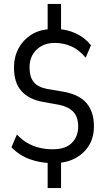

<svg xmlns="http://www.w3.org/2000/svg" viewBox="-20 -840 538 975"><path d="M222 115V-30L239 -12Q182 -13 130 -32Q78 -51 38 -92L66 -157Q91 -130 119 -114Q147 -98 179 -90Q211 -82 248 -82Q313 -82 345 -114.5Q377 -147 377 -197Q377 -247 351.5 -273Q326 -299 279 -308L196 -323Q126 -336 88.5 -378Q51 -420 51 -497Q51 -551 74 -594Q97 -637 137.5 -663Q178 -689 234 -692L222 -678V-820H290V-678L278 -692Q323 -690 367 -669.5Q411 -649 442 -610L415 -547Q384 -585 344.5 -603.5Q305 -622 258 -622Q201 -622 165.5 -587.5Q130 -553 130 -498Q130 -449 151.5 -423Q173 -397 221 -388L304 -374Q384 -359 420.5 -315Q457 -271 457 -199Q457 -144 433 -103.5Q409 -63 367 -39Q325 -15 269 -12L290 -30V115Z"/></svg>

Font: Nunito Sans 7pt Condensed
Style: Regular
Weight: 400
Width: 3
Designer: Vernon Adams
Foundry: Vernon Adams
Version: Version 3.101;gftools[0.9.27]